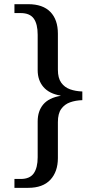

<svg xmlns="http://www.w3.org/2000/svg" viewBox="-20 -780 468 928"><path d="M49.8 127.9V85H80.1Q124 85 143.1 57.9Q162.1 30.8 162.1 -20V-192.9Q162.1 -243.2 189 -275.1Q215.8 -307.1 272.9 -316.9V-317.9Q217.8 -327.1 189.9 -359.6Q162.1 -392.1 162.1 -440.9V-611.8Q162.1 -664.1 143.1 -690.4Q124 -716.8 80.1 -716.8H49.8V-759.8H116.2Q187 -759.8 223.4 -722.4Q259.8 -685.1 259.8 -617.2V-442.9Q259.8 -402.8 275.9 -380.4Q292 -357.9 318.6 -348.4Q345.2 -338.9 377.9 -337.9V-295.9Q345.2 -294.9 318.6 -285.4Q292 -275.9 275.9 -253.4Q259.8 -231 259.8 -189.9V-16.1Q259.8 49.8 223.4 88.9Q187 127.9 116.2 127.9Z"/></svg>

Font: Satisar Sharada
Style: Regular
Weight: 400
Designer: Vinodh Rajan & Sunil Mahnoori
Version: 2.2